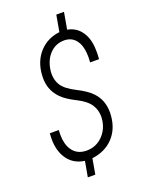

<svg xmlns="http://www.w3.org/2000/svg" viewBox="-169 -898 815 1080"><g transform="rotate(-20 238.5 -358.5)"><path d="M350.1 -178.7Q351.1 -187.5 351.1 -195.3Q350.6 -233.4 332 -263.2Q309.6 -299.3 252.9 -327.4Q196.3 -355.5 167.7 -384.3Q139.2 -413.1 127 -448.7Q117.2 -476.6 117.2 -510.7Q117.2 -520.5 118.2 -530.8Q124 -609.4 171.4 -660.9Q218.8 -712.4 292 -720.7L309.6 -819.3H355.5L337.9 -718.8Q388.2 -709.5 417.5 -670.2Q446.8 -630.9 450.7 -570.8Q451.7 -556.2 451.7 -541.5Q451.7 -521 449.7 -501.5H396.5Q397.9 -515.6 397.9 -530.8Q397.9 -543 397 -555.7Q393.6 -606.4 369.6 -636.5Q345.7 -666.5 304.2 -668Q302.7 -668 301.3 -668Q249.5 -668 214.4 -631.3Q178.2 -593.8 171.4 -531.2Q170.4 -522 170.4 -513.7Q170.9 -475.6 188.5 -447.3Q210 -413.1 269.5 -383.3Q329.1 -353.5 357.9 -323.2Q405.3 -274.4 405.3 -199.7Q405.3 -189.9 404.3 -180.2Q398.4 -101.6 350.6 -51Q302.7 -0.5 224.1 9.3L208 101.6H163.1L179.7 8.8Q109.4 -1 74.2 -57.6Q45.4 -103.5 45.4 -171.4Q45.4 -187.5 46.9 -204.6H100.6Q99.6 -190.4 99.6 -177.7Q99.6 -121.1 122.6 -85.9Q150.9 -43 206.5 -42Q208 -42 209.5 -42Q264.6 -42 303.7 -80.1Q343.8 -119.1 350.1 -178.7Z"/></g></svg>

Font: MAUL Condensed Light Italic
Style: Light Italic
Weight: 300
Italic angle: -12°
Designer: MAUL
Version: Version 1.0; 2020; ttfautohint (v1.8.3)